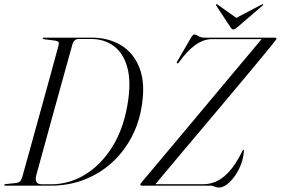

<svg xmlns="http://www.w3.org/2000/svg" viewBox="-24 -878 1327 908"><path d="M-4 -3.5Q-4 -6.5 2.5 -7.5L47.5 -12Q63 -13.5 69.8 -19.5Q76.5 -25.5 81 -39.5Q99.5 -106 121.8 -186.8Q144 -267.5 167.5 -352.2Q191 -437 213 -517Q235 -597 252.5 -662Q256 -674 252.8 -679Q249.5 -684 236 -686L187.5 -692Q178 -693.5 178 -697Q178 -700 183 -700H410Q489.5 -700 549.2 -663.5Q609 -627 636.5 -554.8Q664 -482.5 646 -374.5Q633 -293.5 596 -225.2Q559 -157 502.5 -106.5Q446 -56 373.5 -28Q301 0 216.5 0H1.5Q-4 0 -4 -3.5ZM218.5 -6.5Q303 -6.5 377.5 -51.8Q452 -97 505 -180.2Q558 -263.5 578 -378Q597.5 -486.5 578.8 -556.5Q560 -626.5 514.5 -660Q469 -693.5 409 -693.5H346.5Q337 -693.5 329.8 -687.5Q322.5 -681.5 318 -666.5Q299 -598 276.8 -518.2Q254.5 -438.5 231.8 -355.8Q209 -273 187.5 -194.8Q166 -116.5 148 -51Q136 -6.5 174 -6.5ZM971.5 0H646.5Q639.5 0 639.5 -5.5Q640 -9 644.5 -14.5Q652.5 -24 678.8 -55.2Q705 -86.5 744 -132.8Q783 -179 829.5 -234.8Q876 -290.5 925.2 -349.2Q974.5 -408 1021.5 -464.2Q1068.5 -520.5 1108.2 -567.8Q1148 -615 1175.5 -648Q1203 -681 1213 -693H978Q900.5 -693 822.5 -583.5Q817.5 -575.5 813 -579.5Q810 -582 815 -589L882 -704.5Q889.5 -715 895 -715Q901.5 -715 913.5 -707.5Q925.5 -700 943.5 -700H1275.5Q1283 -700 1283 -695Q1283 -692.5 1281.5 -690.5Q1280 -688.5 1278 -686Q1269.5 -674 1237.5 -635.2Q1205.5 -596.5 1158.5 -540Q1111.5 -483.5 1056.5 -418Q1001.5 -352.5 945.8 -286.5Q890 -220.5 841.2 -162.5Q792.5 -104.5 758 -63.2Q723.5 -22 711 -7H940.5Q966.5 -7 996 -18.8Q1025.5 -30.5 1057.5 -64.2Q1089.5 -98 1122.5 -164Q1126 -170 1127.5 -169.5Q1130.5 -169.5 1129.5 -164.5Q1127 -121 1107.5 -81.2Q1088 -41.5 1061.5 -16.2Q1035 9 1011.5 9Q1000.5 9 991.2 4.5Q982 0 971.5 0ZM1099.5 -750Q1086.5 -738.5 1079.5 -738.5Q1072.5 -738.5 1065.5 -750L998.5 -851.5Q996.5 -856 999 -858Q1001 -859.5 1004.5 -856.5L1093.5 -793.5L1213.5 -856.5Q1219 -859.5 1220.5 -858Q1222.5 -856 1217.5 -851.5Z"/></svg>

Font: Fraunces 144pt Light
Style: Italic
Weight: 300
Italic angle: -16°
Version: Version 1.000;[0bf87f6ff]